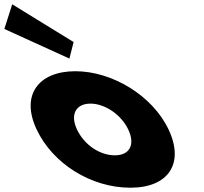

<svg xmlns="http://www.w3.org/2000/svg" viewBox="-269 -860 950 895"><path d="M-212.1 -840 -248.7 -725 54.5 -587 74.1 -664ZM-98 -256C-173.7 -416 -90.6 -528 82.4 -528C252.4 -528 441.3 -416 517 -256C591.7 -98 516.1 15 339.1 15C154.1 15 -23.3 -98 -98 -256ZM90 -256C123.1 -186 194.7 -136 266.7 -136C335.7 -136 362.1 -186 329 -256C295.4 -327 218.8 -377 152.8 -377C85.8 -377 56.4 -327 90 -256Z"/></svg>

Font: Hussar
Style: BdOpOblFive
Weight: 700
Foundry: Cannot Into Space Fonts
Version: Version 2.00